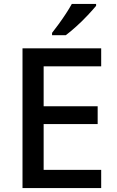

<svg xmlns="http://www.w3.org/2000/svg" viewBox="-20 -961 597 981"><path d="M497 0H95V-714H497V-622H203V-418H479V-327H203V-93H497ZM471 -931Q456 -913 429 -884Q402 -855 371 -827Q340 -799 316 -781H246V-793Q261 -812 280 -838Q299 -864 317 -891.5Q335 -919 347 -941H471Z"/></svg>

Font: Noto Sans Gurmukhi UI Medium
Style: Regular
Weight: 500
Designer: Jelle Bosma - Monotype Design Team
Foundry: Monotype Imaging Inc.
Version: Version 2.004; ttfautohint (v1.8.4.7-5d5b)